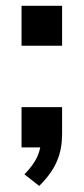

<svg xmlns="http://www.w3.org/2000/svg" viewBox="-20 -499 283 650"><path d="M62.7 91.2 112.7 130.4C170.6 73.5 190.2 20.6 190.2 -46.1V-136.3H52.9V0H150L118.6 -28.4C118.6 13.7 104.9 48 62.7 91.2ZM52.9 -344.1H190.2V-479.4H52.9Z"/></svg>

Font: LL Pando Sans
Style: Bold
Weight: 700
Designer: Joshua Smith
Foundry: Joshua Smith
Version: Version 1.000;Glyphs 3.2.1 (3258)